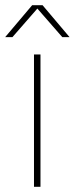

<svg xmlns="http://www.w3.org/2000/svg" viewBox="-46 -720 288 740"><path d="M85 0V-510H110V0ZM-26 -577 78 -700H118L222 -577H194L98 -687L2 -577Z"/></svg>

Font: MuseoModerno Thin Thin
Style: Regular
Weight: 250
Version: Version 1.003